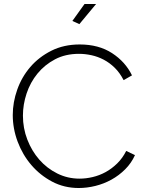

<svg xmlns="http://www.w3.org/2000/svg" viewBox="-20 -937 730 963"><path d="M378 -816 343 -832 404 -917H462ZM44 -360Q44 -424 66.5 -487.5Q89 -551 132 -601Q175 -651 237.5 -682.5Q300 -714 380 -714Q475 -714 542 -670.5Q609 -627 642 -559L600 -535Q581 -572 555.5 -597Q530 -622 500.5 -637.5Q471 -653 439 -660Q407 -667 376 -667Q308 -667 256 -639.5Q204 -612 168 -568Q132 -524 113.5 -468.5Q95 -413 95 -357Q95 -294 117 -237Q139 -180 177 -136.5Q215 -93 267 -67Q319 -41 379 -41Q411 -41 445 -49Q479 -57 510 -74Q541 -91 568 -117.5Q595 -144 613 -180L657 -159Q639 -119 608 -88Q577 -57 539 -36Q501 -15 458.5 -4.5Q416 6 375 6Q302 6 241.5 -26Q181 -58 137 -109.5Q93 -161 68.5 -226.5Q44 -292 44 -360Z"/></svg>

Font: Oxford Sans
Style: Regular
Weight: 300
Designer: Matt McInerney, Pablo Impallari, Rodrigo Fuenzalida
Foundry: Matt McInerney, Pablo Impallari, Rodrigo Fuenzalida
Version: Version 3.000g; ttfautohint (v1.5) -l 8 -r 28 -G 28 -x 14 -D